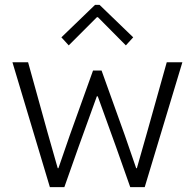

<svg xmlns="http://www.w3.org/2000/svg" viewBox="-20 -771 802 791"><path d="M31.2 -514.6H95.7L175.8 -225.6L217.8 -78.1H220.7L267.6 -213.9L363.3 -480.5H398.4L494.1 -213.9L541 -78.1H543.9L585.9 -225.6L667 -514.6H731.4L576.2 0H516.6L459 -163.1L382.8 -374H378.9L302.7 -163.1L245.1 0H185.5ZM232.9 -617.2 371.6 -751H390.1L528.8 -617.2L498.5 -584L383.3 -700.2H379.4L263.2 -584Z"/></svg>

Font: Reddit Sans Chocolate Light
Style: Regular
Weight: 300
Designer: Stephen Hutchings
Foundry: Reddit
Version: Version 1.013